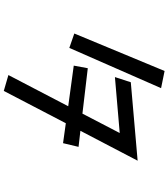

<svg xmlns="http://www.w3.org/2000/svg" viewBox="44 -894 911 1040"><g transform="rotate(90 500.0 -373.5)"><path d="M364 -809 457 -790 239 -293 161 -320ZM555 -287 335 -317 349 -393 595 -364 700 -566 397 -540 425 -626 850 -663 688 -353 775 -343 755 -259 647 -274 472 62 386 37Z"/></g></svg>

Font: Stick
Style: Regular
Weight: 400
Designer: Fontworks Inc.
Foundry: Fontworks Inc.
Version: Version 1.100